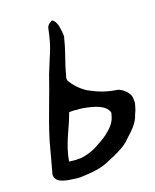

<svg xmlns="http://www.w3.org/2000/svg" viewBox="-109 -796 697 862"><g transform="rotate(-15 240.0 -365.5)"><path d="M39 -53C41 -13 91 -11 138 -9C146 -9 154 -9 162 -10C210 -16 260 -24 299 -48C335 -66 381 -91 404 -121C431 -151 459 -178 468 -221C471 -229 474 -236 475 -243C477 -252 479 -261 480 -270C480 -274 479 -277 479 -281L478 -293C473 -318 447 -337 424 -345C367 -349 336 -358 287 -379C257 -395 229 -419 212 -446C212 -449 211 -453 211 -457C213 -471 218 -489 221 -508C231 -551 242 -588 248 -630L250 -639C249 -653 245 -673 240 -691C232 -713 217 -730 209 -718C201 -714 192 -704 191 -692C189 -674 186 -656 183 -638C178 -612 172 -589 164 -567C157 -544 149 -519 141 -493C122 -413 87 -302 70 -222L66 -204ZM130 -123C142 -192 165 -234 184 -305C188 -306 203 -306 211 -307L222 -306C226 -306 230 -307 234 -307C239 -306 245 -306 250 -306C299 -301 352 -292 366 -255C366 -254 365 -253 366 -252L363 -237C357 -203 332 -180 315 -164C301 -151 285 -140 268 -129C247 -114 222 -102 192 -94C186 -92 176 -91 167 -91C164 -91 162 -90 159 -90C147 -90 136 -90 126 -91C127 -100 128 -110 130 -123Z"/></g></svg>

Font: Vapor
Style: Obl
Weight: 400
Foundry: Cannot Into Space Fonts
Version: Version 0.179